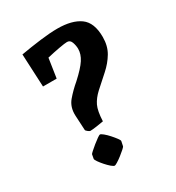

<svg xmlns="http://www.w3.org/2000/svg" viewBox="-160 -733 782 853"><g transform="rotate(-30 231.0 -306.5)"><path d="M143 -183 139 -259Q137 -303 162 -332.5Q187 -362 219 -389Q263 -429 280.5 -456Q298 -483 298 -510Q298 -526 292 -543.5Q286 -561 270 -561Q259 -561 228.5 -555.5Q198 -550 164 -542L149 -443H79L71 -612Q122 -621 173.5 -627.5Q225 -634 262 -634Q337 -634 378 -604.5Q419 -575 419 -501Q419 -455 399 -421.5Q379 -388 348 -360.5Q317 -333 285 -304Q259 -280 246.5 -254Q234 -228 232 -176Q216 -173 194.5 -170Q173 -167 163 -167Q159 -167 151 -173.5Q143 -180 143 -183ZM117 -73Q117 -75 127.5 -84.5Q138 -94 151.5 -105Q165 -116 176.5 -124Q188 -132 191 -132Q196 -132 207.5 -122.5Q219 -113 231 -99.5Q243 -86 251.5 -74.5Q260 -63 259 -59L254 -35Q253 -32 243 -23Q233 -14 219.5 -3.5Q206 7 194.5 14Q183 21 180 21Q174 21 163 11.5Q152 2 140.5 -11Q129 -24 121 -35.5Q113 -47 113 -51Z"/></g></svg>

Font: Grenze Gotisch
Style: Bold
Weight: 700
Designer: Renata Polastri
Foundry: Omnibus-Type
Version: Version 1.001